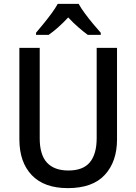

<svg xmlns="http://www.w3.org/2000/svg" viewBox="-20 -961 704 991"><path d="M584 -241Q584 -127 521 -58.5Q458 10 330 10Q208 10 144 -57Q80 -124 80 -242V-714H185V-247Q185 -162 222.5 -121.5Q260 -81 333 -81Q409 -81 444 -123.5Q479 -166 479 -248V-714H584ZM386 -941Q398 -919 418 -892Q438 -865 459.5 -839Q481 -813 500 -792V-781H433Q410 -798 383.5 -821Q357 -844 332 -871Q280 -815 231 -781H166V-792Q184 -813 205.5 -839.5Q227 -866 246.5 -892.5Q266 -919 278 -941Z"/></svg>

Font: Noto Sans Telugu SemiCondensed Medium
Style: Regular
Weight: 500
Width: 4
Designer: Jelle Bosma - Monotype Design Team
Foundry: Monotype Imaging Inc.
Version: Version 2.005; ttfautohint (v1.8.4.7-5d5b)